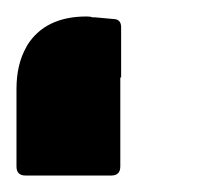

<svg xmlns="http://www.w3.org/2000/svg" viewBox="-20 -843 258 233"><path d="M95 -822 117 -820Q127 -820 127 -810V-749H126V-641Q126 -630 115 -630H11Q0 -630 0 -641V-735Q0 -765 12 -786L13 -788Q35 -823 85 -823Q90 -823 92 -822Z"/></svg>

Font: Punc
Style: Bold
Weight: 400
Designer: The Kinetic
Foundry: The Kinetic
Version: Version 1.000;PS 001.001;hotconv 1.0.56